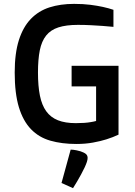

<svg xmlns="http://www.w3.org/2000/svg" viewBox="-20 -731 699 995"><path d="M56.2 -355Q56.2 -455.1 77.9 -523.2Q99.6 -591.3 139.9 -633.1Q180.2 -674.8 236.8 -692.9Q293.5 -710.9 363.8 -710.9Q411.1 -710.9 448.5 -706.1Q485.8 -701.2 512.7 -695.3Q543.5 -688.5 567.9 -680.2V-591.8Q541.5 -594.7 511.2 -596.7Q485.4 -598.6 452.1 -600.3Q418.9 -602.1 383.8 -602.1Q322.8 -602.1 282.7 -589.1Q242.7 -576.2 219.2 -546.9Q195.8 -517.6 186.3 -470.5Q176.8 -423.3 176.8 -355Q176.8 -285.2 186.8 -235.6Q196.8 -186 219.7 -154.3Q242.7 -122.6 280.3 -107.7Q317.9 -92.8 373 -92.8Q397 -92.8 416.5 -94.2Q436 -95.7 449.7 -98.1Q465.8 -100.6 478 -104V-283.2H351.1V-390.1H594.2V-33.2Q565.4 -19.5 531.2 -8.8Q502 0.5 462.2 7.8Q422.4 15.1 376 15.1Q300.3 15.1 241 -2Q181.6 -19 140.6 -61.5Q99.6 -104 77.9 -175.3Q56.2 -246.6 56.2 -355ZM346.2 44.4Q353 44.4 361.3 45.4Q368.2 46.4 377.4 48.1Q386.7 49.8 397.5 53.2Q416.5 59.6 425.3 67.1Q434.1 74.7 434.1 87.4Q434.1 96.2 430.2 108.2Q426.3 120.1 418.9 136.2Q410.6 153.8 400.1 173.1Q389.6 192.4 380.4 208Q369.1 226.6 358.4 244.1L298.8 217.3L346.2 44.4Z"/></svg>

Font: Doppio One
Style: Regular
Weight: 400
Designer: Szymon Celej
Foundry: Szymon Celej
Version: Version 1.002